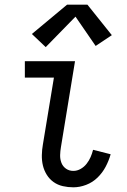

<svg xmlns="http://www.w3.org/2000/svg" viewBox="-20 -791 540 819"><path d="M293 8Q270 8 248 3Q226 -2 208.5 -14.5Q191 -27 179.5 -45.5Q168 -64 163 -85Q158 -106 158.5 -129.5Q159 -153 163 -175L210 -460H86V-530H300L240 -164Q237 -147 236.5 -129.5Q236 -112 242 -96.5Q248 -81 261.5 -71.5Q275 -62 293 -62Q309 -62 324 -70.5Q339 -79 349.5 -92.5Q360 -106 366.5 -121Q373 -136 377 -152L452 -133Q444 -105 430.5 -79.5Q417 -54 396 -33.5Q375 -13 347.5 -2.5Q320 8 293 8ZM175 -590 116 -646 266 -771H353L457 -641L388 -595L302 -720Z"/></svg>

Font: Iosevka Slab
Style: Italic
Weight: 400
Italic angle: -9°
Monospace: yes
Designer: Belleve Invis
Foundry: Belleve Invis
Version: Version 11.1.0; ttfautohint (v1.8.3)